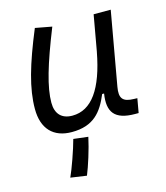

<svg xmlns="http://www.w3.org/2000/svg" viewBox="-113 -614 812 937"><g transform="rotate(-15 293.0 -146.0)"><path d="M194.8 10.3C304.7 10.3 350.1 -47.4 384.8 -130.9H394.5C379.9 -40 411.6 4.9 515.6 4.9H532.7L545.4 -66.9L528.8 -67.4C471.7 -68.4 455.6 -89.4 465.8 -146L531.7 -517.6H445.3L413.1 -336.4V-336.9C379.4 -157.2 315.4 -66.4 217.8 -66.4C164.1 -66.4 134.3 -97.2 134.3 -153.8C134.3 -231.9 166 -338.9 234.9 -511.7L150.9 -527.3C82.5 -362.3 48.8 -248 48.8 -145C48.8 -45.4 101.1 10.3 194.8 10.3ZM210 234.9C227.5 192.4 252.9 113.3 265.6 53.2L191.9 44.4C178.7 94.7 146 187 128.9 223.1Z"/></g></svg>

Font: Cascadia Mono NF SemiLight
Style: Italic
Weight: 350
Italic angle: -10°
Monospace: yes
Designer: Aaron Bell
Foundry: Saja Typeworks
Version: Version 2404.023